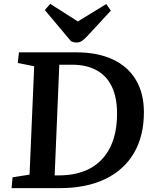

<svg xmlns="http://www.w3.org/2000/svg" viewBox="-20 -974 803 994"><path d="M40 0 45 -56 133 -70 157 -631 72 -648 78 -703H375Q485 -703 563.5 -666.5Q642 -630 683.5 -560.5Q725 -491 725 -393Q725 -269 673 -181Q621 -93 523.5 -46.5Q426 0 288 0ZM263 -66H285Q380 -66 447 -102.5Q514 -139 550 -210.5Q586 -282 586 -386Q586 -469 559 -525.5Q532 -582 479.5 -610.5Q427 -639 353 -639H287ZM212 -922 240 -954 383 -863 530 -953 554 -919 430 -785Q415 -769 403 -761.5Q391 -754 378 -754Q369 -754 362 -755.5Q355 -757 348 -760Z"/></svg>

Font: Literata 18pt SemiBold
Style: Italic
Weight: 600
Italic angle: -2°
Designer: Latin by Veronika Burian and Jose Scaglione. Greek by Irene Vlachou. Cyrillic by Vera Evstafieva
Foundry: TypeTogether
Version: Version 3.103;gftools[0.9.29]